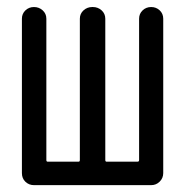

<svg xmlns="http://www.w3.org/2000/svg" viewBox="-20 -540 540 560"><path d="M79.1 0Q64.5 0 54.2 -9.8Q43.9 -19.5 43.9 -35.2V-485.4Q43.9 -500 54.2 -509.8Q64.5 -519.5 79.1 -519.5Q93.8 -519.5 104.5 -509.8Q115.2 -500 115.2 -485.4V-73.2Q115.2 -68.4 119.1 -68.4H209Q212.9 -68.4 212.9 -73.2V-485.4Q212.9 -500 223.6 -509.8Q234.4 -519.5 249 -519.5H251Q265.6 -519.5 276.4 -509.8Q287.1 -500 287.1 -485.4V-73.2Q287.1 -68.4 291 -68.4H380.9Q385.7 -68.4 385.7 -73.2V-485.4Q385.7 -500 396 -509.8Q406.2 -519.5 420.9 -519.5Q435.5 -519.5 445.8 -509.8Q456.1 -500 456.1 -485.4V-35.2Q456.1 -20.5 445.8 -10.3Q435.5 0 420.9 0Z"/></svg>

Font: Rounded-L Mgen+ 2m regular
Style: Regular
Weight: 400
Designer: [Source Han Sans]
Ryoko NISHIZUKA  (kana & ideographs); Paul D. Hunt (Latin, Greek & Cyrillic); Wenlong ZHANG  (bopomofo
Version: Version 1.059.20150602